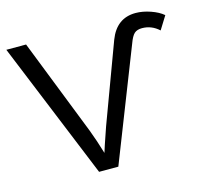

<svg xmlns="http://www.w3.org/2000/svg" viewBox="-101 -815 1005 931"><g transform="rotate(-15 401.5 -349.0)"><path d="M601.1 -559.1 381.8 0H285.2L3.9 -688H103L293 -204.1Q314.5 -147.5 334 -82L346.2 -120.1L375 -204.1L522 -600.1Q559.6 -698.2 654.8 -698.2Q690.4 -698.2 729.7 -684.6Q769 -670.9 792 -650.9L751 -585Q713.9 -619.1 666 -619.1Q641.1 -619.1 627.4 -606.7Q613.8 -594.2 601.1 -559.1Z"/></g></svg>

Font: Libra Sans Modern
Style: Regular
Weight: 400
Foundry: Stefan Peev, Context Ltd
Version: Version 1.000